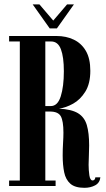

<svg xmlns="http://www.w3.org/2000/svg" viewBox="-20 -868 494 896"><path d="M374 8.5Q330 8.5 308.2 -10.8Q286.5 -30 279.5 -64Q272.5 -98 272.5 -142Q272.5 -171.5 274.2 -199.5Q276 -227.5 276 -249Q276 -304 263.5 -325.8Q251 -347.5 213 -347.5H191.5V-25.5H239.5V0H22.5V-25.5H72.5V-674.5H22.5V-700H244.5Q288 -700 323.8 -683.2Q359.5 -666.5 380.5 -630.8Q401.5 -595 401.5 -537.5Q401.5 -478 378.2 -440.5Q355 -403 321.2 -384.2Q287.5 -365.5 255.5 -361Q313.5 -358 343.8 -339.8Q374 -321.5 385 -284.8Q396 -248 396 -189Q396 -166 394.8 -142.8Q393.5 -119.5 393.5 -99Q393.5 -74 397 -50Q400.5 -26 412 -26Q423.5 -26 425 -40.5H448.5Q445.5 -14.5 423.8 -3Q402 8.5 374 8.5ZM191.5 -373H217Q249 -373 263.5 -418.5Q278 -464 278 -535.5Q278 -602 264.2 -638.2Q250.5 -674.5 218.5 -674.5H191.5ZM212 -735.5 132.5 -847.5H164L228.5 -772L293 -847.5H325L245.5 -735.5Z"/></svg>

Font: Imbue 50pt
Style: Bold
Weight: 700
Designer: Tyler Finck
Foundry: Etcetera Type Company
Version: Version 1.102; ttfautohint (v1.8.3)